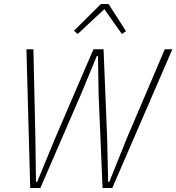

<svg xmlns="http://www.w3.org/2000/svg" viewBox="-20 -946 887 966"><path d="M132 0 113 -698H148L158 -254L161 -31H167L259 -254L450 -698H501L519 -254L524 -31H530L618 -250L809 -698H847L545 0H496L476 -475L473 -664H467L388 -473L183 0ZM526 -926 614 -789 593 -775 505 -900 371 -775 352 -791 488 -926Z"/></svg>

Font: IBM Plex Sans Cond ExtLt
Style: Italic
Weight: 200
Width: 3
Italic angle: -11°
Designer: Mike Abbink, Paul van der Laan, Pieter van Rosmalen
Foundry: Bold Monday
Version: Version 1.3